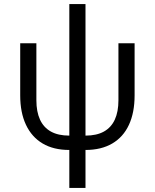

<svg xmlns="http://www.w3.org/2000/svg" viewBox="-20 -730 766 950"><path d="M323 200V12Q245 12 191 -20Q137 -52 108.5 -112.5Q80 -173 80 -258V-516H160V-234Q160 -177 178 -138Q196 -99 232 -79Q268 -59 323 -59V-710H403V-59Q458 -59 494 -79Q530 -99 548 -138Q566 -177 566 -234V-516H646V-258Q646 -173 618 -112.5Q590 -52 535.5 -20Q481 12 403 12V200Z"/></svg>

Font: IBM Plex Sans Var
Style: Regular
Weight: 400
Designer: Mike Abbink, Paul van der Laan, Pieter van Rosmalen
Foundry: Bold Monday
Version: Version 3.000